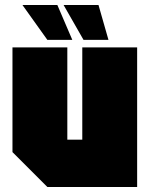

<svg xmlns="http://www.w3.org/2000/svg" viewBox="-20 -750 600 770"><path d="M530 -560V0H170L30 -140V-560H250V-190H310V-560ZM375 -730 415 -590H315L235 -730ZM210 -730 270 -590H170L70 -730Z"/></svg>

Font: Tektur Condensed Black
Style: Regular
Weight: 900
Width: 3
Designer: Adam Jagosz
Foundry: Adam Jagosz
Version: Version 1.005;gftools[0.9.30]